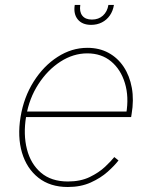

<svg xmlns="http://www.w3.org/2000/svg" viewBox="-20 -748 612 780"><path d="M255.4 11.7Q183.6 11.7 136 -25.9Q88.4 -63.5 69.3 -127.9Q50.3 -192.4 63.5 -272.9Q76.7 -353 116.7 -416.5Q156.7 -480 213.9 -516.8Q271 -553.7 335 -553.7Q383.3 -553.7 420.7 -533.4Q458 -513.2 482.4 -476.6Q506.8 -439.9 515.6 -390.9Q524.4 -341.8 514.6 -284.2L512.7 -272.5H75.2L78.6 -294.9H504.4L492.7 -286.1Q504.4 -354.5 487.5 -410.2Q470.7 -465.8 431.4 -498.5Q392.1 -531.2 334.5 -531.2Q277.8 -531.2 225.6 -497.6Q173.3 -463.9 136 -406.2Q98.6 -348.6 86.4 -276.4L85.9 -273.4Q74.2 -201.7 89.4 -142.1Q104.5 -82.5 146.2 -46.6Q188 -10.7 255.9 -10.7Q307.1 -10.7 344.5 -28.8Q381.8 -46.9 406.7 -70.3Q431.6 -93.8 444.3 -109.9L461.4 -96.2Q445.8 -75.7 417.5 -50.3Q389.2 -24.9 348.6 -6.6Q308.1 11.7 255.4 11.7ZM350.1 -647Q314 -647 295.9 -669.2Q277.8 -691.4 283.7 -728H306.2Q301.8 -700.7 314.2 -684.6Q326.7 -668.5 353.5 -668.5Q380.4 -668.5 398.2 -684.6Q416 -700.7 420.4 -728H442.9Q439 -703.6 426.3 -685.3Q413.6 -667 394 -657Q374.5 -647 350.1 -647Z"/></svg>

Font: Inter Tight Thin
Style: Italic
Weight: 250
Italic angle: -9.39999°
Designer: Rasmus Andersson
Foundry: rsms
Version: Version 3.004